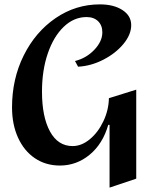

<svg xmlns="http://www.w3.org/2000/svg" viewBox="-20 -748 704 878"><path d="M580 -633Q580 -590 544.5 -547Q509 -504 452.5 -475Q396 -446 337 -443L323 -469Q375 -482 411.5 -520.5Q448 -559 448 -600Q448 -632 428.5 -651Q409 -670 376 -670Q318 -670 271.5 -625.5Q225 -581 198.5 -503.5Q172 -426 172 -329Q172 -214 208.5 -147Q245 -80 312 -80Q353 -80 391 -111.5Q429 -143 453 -194Q477 -245 478 -299L603 -338V69L481 110V-177H475Q450 -90 390 -40.5Q330 9 254 9Q189 9 139.5 -24.5Q90 -58 62.5 -118.5Q35 -179 35 -257Q35 -387 88.5 -494.5Q142 -602 234 -665Q326 -728 437 -728Q500 -728 540 -702Q580 -676 580 -633Z"/></svg>

Font: Amita
Style: Bold
Weight: 700
Designer: Eduardo Rodriguez Tunni, Modular Infotech, Brian J. Bonislawsky
Foundry: Eduardo Rodriguez Tunni, Modular Infotech, Brian J. Bonislawsky
Version: Version 1.003